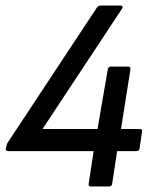

<svg xmlns="http://www.w3.org/2000/svg" viewBox="-20 -675 555 695"><path d="M309 0Q299 0 301 -10L319 -128H10Q0 -128 1 -137L3 -145Q4 -149 5 -152.5Q6 -156 8 -159L331 -648Q337 -655 344 -655H416Q421 -655 423 -652Q425 -649 422 -644L134 -208H333L370 -423Q372 -434 382 -434H443Q454 -434 452 -423L418 -208H486Q497 -208 494 -198L485 -137Q484 -128 473 -128H404L386 -10Q384 0 375 0Z"/></svg>

Font: Sofia Sans Semi Condensed Medium
Style: Italic
Weight: 500
Italic angle: -9°
Version: Version 4.100